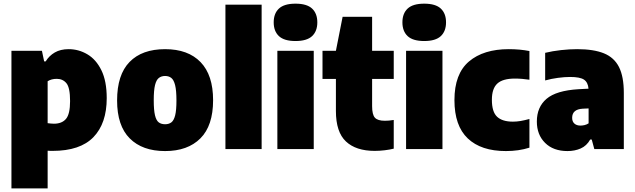

<svg xmlns="http://www.w3.org/2000/svg" viewBox="-20 -834 3550 1074"><path d="M44 220V-550H214.5L227 -490.5H235.5Q254.5 -522 286.5 -540.5Q318.5 -559 364 -559Q420 -559 468.8 -530.2Q517.5 -501.5 547.2 -441Q577 -380.5 577 -285Q577 -144 502.8 -67Q428.5 10 274 10Q266.5 10 259.8 9.8Q253 9.5 246.5 9V220ZM281.5 -142Q326.5 -142 349.2 -169Q372 -196 372 -268.5Q372 -343.5 351.8 -368.2Q331.5 -393 297.5 -393Q267.5 -393 246.5 -379.5V-145Q254.5 -144 264.2 -143Q274 -142 281.5 -142Z M903.5 11Q776.5 11 705.8 -59.8Q635 -130.5 635 -272Q635 -416 704.8 -487.5Q774.5 -559 903.5 -559Q1032 -559 1102 -486.5Q1172 -414 1172 -273.5Q1172 -131 1101 -60Q1030 11 903.5 11ZM903.5 -139Q924.5 -139 938.5 -149.5Q952.5 -160 959.8 -188.8Q967 -217.5 967 -272Q967 -328 959.5 -357.8Q952 -387.5 938 -398.2Q924 -409 903.5 -409Q883 -409 868.8 -398.2Q854.5 -387.5 847.2 -358.2Q840 -329 840 -273.5Q840 -218 847 -189Q854 -160 868 -149.5Q882 -139 903.5 -139Z M1241 0V-808H1443.5V0Z M1531.5 0V-550H1735V0ZM1633 -604.5Q1569.5 -604.5 1540.2 -632Q1511 -659.5 1511 -709Q1511 -758.5 1540.2 -786Q1569.5 -813.5 1633 -813.5Q1696.5 -813.5 1725.8 -786Q1755 -758.5 1755 -709Q1755 -659.5 1725.8 -632Q1696.5 -604.5 1633 -604.5Z M2076 10Q1971 10 1915 -42.8Q1859 -95.5 1859 -213V-392.5H1784V-550H1859L1896.5 -740H2061.5V-550H2182.5V-392.5H2061.5V-240.5Q2061.5 -193 2077 -175.8Q2092.5 -158.5 2133 -158.5Q2144 -158.5 2155.8 -159.5Q2167.5 -160.5 2182.5 -163V-2.5Q2161 3 2132.2 6.5Q2103.5 10 2076 10Z M2251.5 0V-550H2455V0ZM2353 -604.5Q2289.5 -604.5 2260.2 -632Q2231 -659.5 2231 -709Q2231 -758.5 2260.2 -786Q2289.5 -813.5 2353 -813.5Q2416.5 -813.5 2445.8 -786Q2475 -758.5 2475 -709Q2475 -659.5 2445.8 -632Q2416.5 -604.5 2353 -604.5Z M2810 11Q2671 11 2596.5 -59.8Q2522 -130.5 2522 -274Q2522 -421 2603.2 -490Q2684.5 -559 2826 -559Q2888.5 -559 2941.5 -548.5V-388Q2921 -391 2900.8 -392.8Q2880.5 -394.5 2860.5 -394.5Q2792 -394.5 2761.8 -366.5Q2731.5 -338.5 2731.5 -276Q2731.5 -208 2760.8 -180.8Q2790 -153.5 2849 -153.5Q2870 -153.5 2892 -157.2Q2914 -161 2941.5 -168.5V-8Q2882 11 2810 11Z M3154.5 11Q3075 11 3029 -34.8Q2983 -80.5 2983 -154Q2983 -235 3037.2 -281.2Q3091.5 -327.5 3216 -335L3272 -338Q3269 -373.5 3246.8 -388.5Q3224.5 -403.5 3169 -403.5Q3138 -403.5 3100.8 -398.5Q3063.5 -393.5 3029.5 -384V-538.5Q3070.5 -548.5 3118.5 -553.8Q3166.5 -559 3208.5 -559Q3300.5 -559 3358 -535.8Q3415.5 -512.5 3442.5 -459Q3469.5 -405.5 3469.5 -314V0H3304.5L3290 -53.5H3281.5Q3261.5 -18 3228.2 -3.5Q3195 11 3154.5 11ZM3180.5 -175Q3180.5 -154 3193 -142.8Q3205.5 -131.5 3227 -131.5Q3237.5 -131.5 3249.5 -134.2Q3261.5 -137 3272.5 -144V-227.5L3239.5 -226Q3180.5 -222.5 3180.5 -175Z"/></svg>

Font: Encode Sans Semi Condensed Black
Style: Regular
Weight: 900
Width: 4
Designer: Multiple Designers
Foundry: Impallari Type
Version: Version 3.000; ttfautohint (v1.8.3) -l 8 -r 50 -G 200 -x 14 